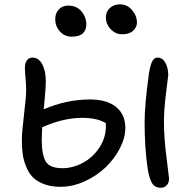

<svg xmlns="http://www.w3.org/2000/svg" viewBox="-20 -905 887 896"><path d="M549.8 -745.1Q519 -745.1 496.6 -768.8Q474.1 -792.5 474.1 -824.2Q474.1 -850.6 492.7 -867.7Q511.2 -884.8 539.1 -884.8Q573.7 -884.8 596.4 -857.9Q619.1 -831.1 619.1 -799.8Q619.1 -778.3 601.6 -761.7Q584 -745.1 549.8 -745.1ZM314.9 -733.9Q281.7 -733.9 259.8 -758.1Q237.8 -782.2 237.8 -815.9Q237.8 -843.3 254.4 -861.1Q271 -878.9 297.9 -878.9Q337.9 -878.9 360.4 -851.8Q382.8 -824.7 382.8 -791Q382.8 -764.6 366.5 -749.3Q350.1 -733.9 314.9 -733.9ZM731 -28.8Q701.7 -28.8 688.7 -51.8Q675.8 -74.7 668.9 -119.1Q654.8 -216.3 654.8 -335.9Q654.8 -413.6 674.8 -560.1Q680.7 -598.1 689.5 -617.2Q698.2 -636.2 715.8 -636.2Q738.3 -636.2 751.7 -612.3Q765.1 -588.4 765.1 -554.2Q765.1 -548.8 755.1 -471.7Q745.1 -394.5 745.1 -336.9Q745.1 -262.7 757.1 -169.9Q769 -77.1 769 -71.8Q769 -52.2 758.1 -40.5Q747.1 -28.8 731 -28.8ZM262.2 -33.2Q217.8 -33.2 184.8 -45.9Q151.9 -58.6 132.6 -78.6Q113.3 -98.6 101.6 -128.2Q89.8 -157.7 85.9 -186.3Q82 -214.8 82 -250Q82 -287.6 92 -370.1Q102.1 -452.6 102.1 -484.9Q102.1 -506.3 99.1 -540.5Q96.2 -574.7 96.2 -587.9Q96.2 -610.4 105.5 -623.3Q114.7 -636.2 131.8 -636.2Q160.6 -636.2 177.2 -605Q193.8 -573.7 193.8 -525.9Q193.8 -490.7 184.1 -395Q291.5 -440.9 399.9 -440.9Q478.5 -440.9 521.7 -405.8Q564.9 -370.6 564.9 -308.1Q564.9 -261.7 539.1 -212.2Q513.2 -162.6 471.9 -123.3Q430.7 -84 374.5 -58.6Q318.4 -33.2 262.2 -33.2ZM174.8 -252.9Q174.8 -181.2 194.1 -150.6Q213.4 -120.1 271 -120.1Q320.3 -120.1 366.9 -145.3Q413.6 -170.4 443.8 -216.3Q474.1 -262.2 474.1 -315.9V-330.1Q433.6 -355 363.8 -355Q274.9 -355 176.8 -311Q174.8 -271 174.8 -252.9Z"/></svg>

Font: Shantell Sans Irregular
Style: Regular
Weight: 400
Designer: Stephen Nixon, Anya Danilova, Shantell Martin
Foundry: Arrow Type
Version: Version 1.006;[9816181b4]